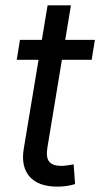

<svg xmlns="http://www.w3.org/2000/svg" viewBox="-20 -696 377 723"><path d="M337.4 -545.9 325.2 -470.7H43L55.2 -545.9ZM159.2 -675.8H247.1L158.7 -141.6Q152.3 -104 165 -87.6Q177.7 -71.3 211.4 -71.3Q219.7 -71.3 232.9 -73.2Q246.1 -75.2 257.3 -77.1L262.7 -2.9Q249.5 1.5 231.9 4.2Q214.4 6.8 196.3 6.8Q124.5 6.8 91.6 -30.8Q58.6 -68.4 69.3 -134.8Z"/></svg>

Font: Adwaita Sans
Style: Italic
Weight: 400
Italic angle: -9.39999°
Designer: Rasmus Andersson
Foundry: rsms
Version: Version 4.001;git-9221beed3